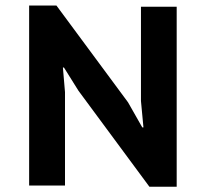

<svg xmlns="http://www.w3.org/2000/svg" viewBox="-20 -687 762 711"><path d="M270.5 -351.1 216.8 -437H212.9L220.7 -345.7V0H87.9V-666.5H189L454.1 -308.1L506.8 -215.3H511.2L502 -313V-662.1H634.3V4.4H533.2Z"/></svg>

Font: PT Astra Sans
Style: Bold
Weight: 700
Designer: A.Korolkova, I. Chaeva
Foundry: ParaType Ltd
Version: Version 1.001; ttfautohint (v1.6)